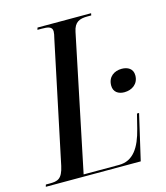

<svg xmlns="http://www.w3.org/2000/svg" viewBox="-138 -797 759 879"><g transform="rotate(-15 242.0 -357.0)"><path d="M-30 0H420L470 -216H460L443 -148C422 -64 387 -10 320 -10H152L285 -650C294 -695 319 -704 356 -704H374L376 -714H122L119 -704H139C169 -704 189 -701 189 -678C189 -671 187 -659 183 -644L63 -74C50 -15 29 -10 -9 -10H-27ZM430 -325C466 -325 498 -346 498 -387C498 -419 473 -432 445 -432C410 -432 379 -412 379 -370C379 -339 402 -325 430 -325Z"/></g></svg>

Font: Noto Serif Display ExtraCondensed Medium
Style: Italic
Weight: 500
Width: 2
Italic angle: -12°
Designer: Monotype Design Team
Foundry: Monotype Imaging Inc.
Version: Version 2.009